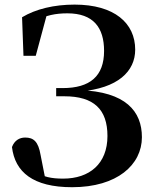

<svg xmlns="http://www.w3.org/2000/svg" viewBox="-20 -779 659 818"><path d="M287.4 18.6C479.5 18.6 584.6 -77.4 584.6 -194.4C584.6 -304.7 516 -388.4 319.2 -395.1V-389.1C483.3 -402.3 556 -475.7 556 -567.6C556 -680.1 467.8 -759.4 297.8 -759.4C210.7 -759.4 132.7 -740.7 74 -705.5L80 -541.2H132.3L182.6 -728L131.9 -715.5V-690C175.4 -713.9 217.2 -722.2 267.2 -722.2C377.6 -722.2 423.4 -661.8 423.4 -562C423.4 -454.7 363.7 -403.7 246.7 -403.7H219.3V-368.8H254.3C379.6 -368.8 437.8 -313.2 437.8 -199.6C437.8 -81.1 361.1 -18 249 -18C198.5 -18 164.9 -25.1 127.6 -48.8L173.2 -15.8L153 -118.3C143.2 -176.3 123 -193 87.1 -193C63.6 -193 41.8 -181.2 31 -152.5C43.8 -46 120.5 18.6 287.4 18.6Z"/></svg>

Font: Source Han Serif CN VF
Style: Regular
Weight: 250
Designer: Ryoko NISHIZUKA 西塚涼子 (kana & ideographs); Frank Grießhammer (Latin, Greek & Cyrillic); Wenlong ZHANG 张文龙 (bopomofo); San
Foundry: Adobe
Version: Version 2.002;hotconv 1.1.0;makeotfexe 2.6.0